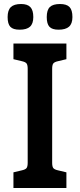

<svg xmlns="http://www.w3.org/2000/svg" viewBox="-20 -937 398 957"><path d="M47 -78 89 -88Q107 -92 112.5 -99.5Q118 -107 118 -126V-594Q118 -613 112.5 -620.5Q107 -628 89 -632L47 -642V-720H311V-642L269 -632Q251 -628 245.5 -620.5Q240 -613 240 -594V-126Q240 -107 245.5 -99.5Q251 -92 269 -88L311 -78V0H47ZM18 -852Q18 -886 34 -901.5Q50 -917 85 -917Q117 -917 131.5 -901.5Q146 -886 146 -852Q146 -819 129.5 -804Q113 -789 78 -789Q45 -789 31.5 -803.5Q18 -818 18 -852ZM213 -852Q213 -887 228.5 -902Q244 -917 279 -917Q312 -917 326.5 -902Q341 -887 341 -852Q341 -819 324 -804Q307 -789 272 -789Q240 -789 226.5 -803.5Q213 -818 213 -852Z"/></svg>

Font: Enriqueta SemiBold
Style: Regular
Weight: 600
Designer: Viviana Monsalve, Gustavo Ibarra
Foundry: 72Puntos
Version: Version 2.000